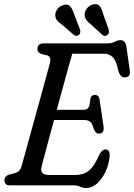

<svg xmlns="http://www.w3.org/2000/svg" viewBox="-20 -914 661 947"><path d="M343 0H28.5Q13 0 7.5 -7.2Q2 -14.5 2 -25Q2 -36 8.8 -43Q15.5 -50 25 -53L52 -59.5Q65.5 -63.5 73.5 -70.8Q81.5 -78 86.5 -95Q91 -111 101.8 -150.2Q112.5 -189.5 127 -241.8Q141.5 -294 157.2 -350.8Q173 -407.5 187.2 -459.8Q201.5 -512 212 -550.5Q222.5 -589 226.5 -604Q233.5 -634 212.5 -641L183 -648Q164.5 -656 164.5 -671.5Q164.5 -700 196 -700H511Q531.5 -700 546 -708Q560.5 -716 574 -716Q598.5 -716 603.5 -684L620 -567.5Q625 -535.5 599.5 -532.5Q587.5 -531 578.5 -538.2Q569.5 -545.5 563.5 -565Q554 -613.5 536.8 -631.2Q519.5 -649 493.5 -649H336.5Q332 -635.5 320.5 -593.5Q309 -551.5 293 -493.2Q277 -435 260 -372.5H392.5Q408.5 -372.5 416 -383Q423.5 -393.5 425.5 -427Q430.5 -446 447 -446Q458.5 -446 464.2 -439.5Q470 -433 471 -423L491 -289Q493 -271.5 486.5 -263.2Q480 -255 468.5 -255Q451 -255 443 -277.5Q434.5 -306.5 424 -314.2Q413.5 -322 394.5 -322H246.5Q231.5 -267 218.5 -218.5Q205.5 -170 196.5 -136Q187.5 -102 185 -91.5Q175 -51 222.5 -51H352Q391 -51 417.5 -71.2Q444 -91.5 469.5 -151Q483.5 -177 500 -177Q522 -177 521 -145Q517 -101.5 499.8 -65.5Q482.5 -29.5 457.5 -8Q432.5 13.5 405.5 13.5Q389 13.5 375.2 6.8Q361.5 0 343 0ZM489.5 -843 516 -769Q518 -761 517.2 -754.2Q516.5 -747.5 510 -742Q497.5 -731 484.5 -742.5L426.5 -795Q412 -806.5 404.2 -818Q396.5 -829.5 397.5 -844.5Q399 -861.5 411 -875.2Q423 -889 440.5 -892.5Q463 -897 473 -882.5Q483 -868 489.5 -843ZM346 -843 374.5 -769.5Q376.5 -762 376 -755Q375.5 -748 370 -742.5Q357.5 -732 344 -742L285 -793Q269.5 -803.5 261.2 -814.2Q253 -825 252.5 -840Q253 -857 265 -871.2Q277 -885.5 294 -889.5Q317 -895.5 327.5 -881.5Q338 -867.5 346 -843Z"/></svg>

Font: Fraunces 144pt SuperSoft
Style: Italic
Weight: 400
Italic angle: -16°
Version: Version 1.000;[b76b70a41]